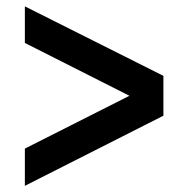

<svg xmlns="http://www.w3.org/2000/svg" viewBox="-20 -608 572 607"><path d="M58.6 -587.9V-472.2L389.2 -305.2L58.6 -138.2V-20.5L496.6 -242.2V-368.2Z"/></svg>

Font: Now Black
Style: Regular
Weight: 400
Designer: Alfredo Marco Pradil
Foundry: Alfredo Marco Pradil
Version: Version 1.200;hotconv 1.0.109;makeotfexe 2.5.65596